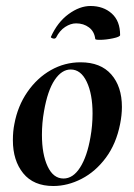

<svg xmlns="http://www.w3.org/2000/svg" viewBox="-20 -607 448 641"><path d="M23 -139Q23 -169 28 -193Q39 -253 71.5 -300Q104 -347 150 -373Q196 -399 249 -399Q316 -399 351.5 -358.5Q387 -318 387 -250Q387 -223 381 -193Q368 -127 333.5 -80.5Q299 -34 252.5 -10Q206 14 158 14Q92 14 57.5 -28.5Q23 -71 23 -139ZM282 -149Q289 -188 289 -228Q289 -293 269.5 -334Q250 -375 216 -375Q186 -375 162.5 -340Q139 -305 127 -236Q120 -197 120 -157Q120 -92 139 -51.5Q158 -11 192 -11Q224 -11 247.5 -48Q271 -85 282 -149ZM234 -529Q216 -529 197.5 -517Q179 -505 167 -481Q164 -478 161 -478Q157 -478 153 -480Q149 -482 150 -484Q172 -533 209 -560Q246 -587 282 -587Q325 -587 353 -562Q381 -537 381 -490Q381 -484 357 -479Q333 -474 313 -474Q298 -474 298 -477Q295 -502 277 -515.5Q259 -529 234 -529Z"/></svg>

Font: Cormorant Infant
Style: Bold Italic
Weight: 700
Italic angle: -10°
Designer: Christian Thalmann (Catharsis Fonts)
Foundry: Catharsis Fonts
Version: Version 4.000